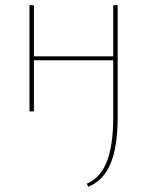

<svg xmlns="http://www.w3.org/2000/svg" viewBox="-20 -427 565 736"><path d="M431 -407V23Q431 136 403.5 201Q376 266 318 289L313 277Q365 255 389.5 192.5Q414 130 414 23V-196H110V0H93V-407H110V-211H414V-407Z"/></svg>

Font: Ysabeau Thin
Style: Regular
Weight: 200
Designer: Christian Thalmann (Catharsis Fonts)
Version: Version 0.003